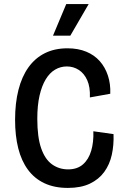

<svg xmlns="http://www.w3.org/2000/svg" viewBox="-20 -909 614 942"><path d="M313 13Q247 13 198 -10Q149 -33 117 -76.5Q85 -120 69.5 -181.5Q54 -243 54 -321Q54 -403 70.5 -468Q87 -533 119.5 -578.5Q152 -624 200 -648Q248 -672 311 -672Q363 -672 403 -655.5Q443 -639 469.5 -609Q496 -579 509.5 -538Q523 -497 521 -449L421 -431Q423 -482 408 -515.5Q393 -549 366.5 -566Q340 -583 308 -583Q277 -583 250.5 -567.5Q224 -552 204.5 -520Q185 -488 174 -440Q163 -392 163 -326Q163 -236 182 -181.5Q201 -127 235.5 -102.5Q270 -78 314 -78Q359 -78 387 -102.5Q415 -127 427.5 -169.5Q440 -212 438 -265L537 -251Q539 -197 528.5 -149.5Q518 -102 491.5 -65.5Q465 -29 421 -8Q377 13 313 13ZM325 -734H240L305 -889H415Z"/></svg>

Font: Bricolage Grotesque SemiCondensed Medium
Style: Regular
Weight: 500
Width: 4
Designer: Mathieu Triay
Foundry: Atelier Triay
Version: Version 1.001;gftools[0.9.33.dev8+g029e19f]